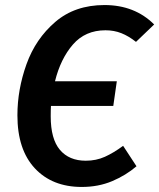

<svg xmlns="http://www.w3.org/2000/svg" viewBox="-20 -726 631 761"><path d="M468 -148 521 -67Q479 -31 424.5 -8Q370 15 304 15Q187 15 118 -59Q49 -133 49 -269Q49 -371 85 -471.5Q121 -572 199 -639Q277 -706 394 -706Q514 -706 591 -629L519 -560Q490 -583 461 -594.5Q432 -606 398 -606Q318 -606 269 -549.5Q220 -493 198 -404H443L429 -306H182Q181 -292 181 -265Q181 -175 217.5 -132Q254 -89 320 -89Q361 -89 395.5 -104.5Q430 -120 468 -148Z"/></svg>

Font: FiraGO Medium
Style: Italic
Weight: 500
Italic angle: -8°
Designer: bBox Type GmbH
Foundry: bBox Type GmbH
Version: Version 1.001